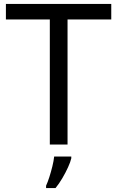

<svg xmlns="http://www.w3.org/2000/svg" viewBox="-20 -734 596 975"><path d="M323 0H233V-635H10V-714H545V-635H323ZM342 70Q338 88 325.5 115.5Q313 143 296.5 171Q280 199 262 221H214V209Q222 192 230.5 165.5Q239 139 246 110.5Q253 82 255 61H342Z"/></svg>

Font: Noto Sans Tifinagh Air
Style: Regular
Weight: 400
Designer: JamraPatel
Foundry: JamraPatel LLC
Version: Version 2.006; ttfautohint (v1.8.4.7-5d5b)